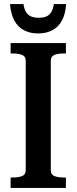

<svg xmlns="http://www.w3.org/2000/svg" viewBox="-20 -921 375 941"><path d="M106 -86V-624Q106 -645 88 -652Q70 -659 42 -659H32V-710H303V-659H293Q265 -659 247 -652Q229 -645 229 -624V-86Q229 -65 247 -58Q265 -51 293 -51H303V0H32V-51H42Q70 -51 88 -58Q106 -65 106 -86ZM167 -757Q206 -757 236 -772.5Q266 -788 283.5 -820Q301 -852 304 -901H244Q240 -875 230.5 -860.5Q221 -846 206.5 -840Q192 -834 170 -834Q149 -834 133.5 -840Q118 -846 108.5 -860.5Q99 -875 95 -901H29Q33 -852 50.5 -820Q68 -788 98 -772.5Q128 -757 167 -757Z"/></svg>

Font: Roboto Serif 28pt Condensed Medium
Style: Regular
Weight: 500
Width: 3
Designer: Greg Gazdowicz
Foundry: Commercial Type
Version: Version 1.008